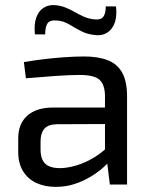

<svg xmlns="http://www.w3.org/2000/svg" viewBox="-20 -719 589 748"><path d="M308 -499Q362 -499 399.5 -484.5Q437 -470 456 -436Q475 -402 475 -343V0H408L395 -106L389 -117V-343Q389 -388 368.5 -407.5Q348 -427 290 -427Q252 -427 194.5 -423Q137 -419 81 -414L73 -477Q107 -483 147.5 -488Q188 -493 230 -496Q272 -499 308 -499ZM435 -300 434 -236 201 -235Q166 -234 152 -216.5Q138 -199 138 -168V-137Q138 -99 156 -81.5Q174 -64 214 -64Q242 -64 277.5 -74.5Q313 -85 349 -107Q385 -129 415 -163V-100Q404 -86 383.5 -67.5Q363 -49 334.5 -31.5Q306 -14 271.5 -2.5Q237 9 197 9Q154 9 121 -6.5Q88 -22 69.5 -52.5Q51 -83 51 -127V-180Q51 -237 86.5 -268.5Q122 -300 186 -300ZM194 -699Q217 -697 235.5 -689.5Q254 -682 270.5 -672.5Q287 -663 304.5 -655Q322 -647 343 -644Q372 -640 382 -653Q392 -666 392 -694H432Q438 -638 415.5 -608.5Q393 -579 354 -582Q320 -585 295.5 -598Q271 -611 249.5 -624Q228 -637 203 -639Q175 -642 165.5 -628.5Q156 -615 156 -585H116Q112 -625 121.5 -651Q131 -677 150.5 -689Q170 -701 194 -699Z"/></svg>

Font: Exo 2
Style: Regular
Weight: 400
Designer: Natanael Gama
Foundry: Natanael Gama
Version: Version 2.010